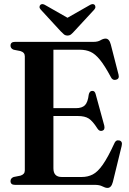

<svg xmlns="http://www.w3.org/2000/svg" viewBox="-20 -905 634 940"><path d="M31.5 -681.5Q31.5 -700 53 -700H437.5Q459 -700 472.2 -708Q485.5 -716 497 -716Q515 -716 522.5 -687L560.5 -539Q565.5 -519 548 -514.5Q530 -510.5 522 -529Q492.5 -584 469.2 -612.5Q446 -641 423.2 -651.2Q400.5 -661.5 371.5 -661.5H241.5V-375.5H352Q381.5 -375.5 395.8 -389.8Q410 -404 414.5 -442Q418.5 -459.5 431 -460Q444.5 -461 448.5 -443.5L490.5 -290Q495 -269.5 481 -265Q467 -260.5 457.5 -275Q434 -312 414.8 -324.5Q395.5 -337 361.5 -337H241.5V-81Q241.5 -38.5 282 -38.5H380.5Q410 -38.5 434.2 -51Q458.5 -63.5 483.2 -98.8Q508 -134 539.5 -202.5Q546.5 -221 563.5 -217.5Q581.5 -213.5 575.5 -190L532.5 -14Q525 15 506.5 15Q495.5 15 481.5 7.5Q467.5 0 443.5 0H53Q31.5 0 31.5 -18.5Q31.5 -32.5 47 -38.5L80 -45Q101.5 -51.5 101.5 -70.5V-629.5Q101.5 -648.5 80 -655L47 -661.5Q31.5 -667.5 31.5 -681.5ZM343.5 -752Q335 -742.5 328 -736.8Q321 -731 310.5 -731Q300 -731 293 -736.8Q286 -742.5 277 -752L179.5 -858Q173 -865 173.5 -871.5Q174 -878 178 -881.5Q187 -889.5 203.5 -879L310.5 -818L417.5 -879Q434 -889.5 443 -881.5Q446.5 -878 447 -871.5Q447.5 -865 441.5 -858Z"/></svg>

Font: Fraunces 144pt S050 SemiBold
Style: Regular
Weight: 600
Version: Version 1.000; ttfautohint (v1.8.3)